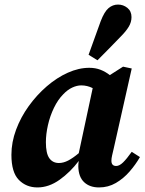

<svg xmlns="http://www.w3.org/2000/svg" viewBox="-20 -806 635 841"><path d="M181 -183Q181 -134 196 -113Q211 -92 238 -92Q258 -92 279 -103Q300 -114 325 -135L386 -420Q362 -432 336 -432Q317 -432 296.5 -422.5Q276 -413 257 -393Q234 -370 216.5 -334Q199 -298 190 -258Q181 -218 181 -183ZM414 15Q373 15 348.5 -8Q324 -31 323 -77Q323 -84 323.5 -89.5Q324 -95 325 -101Q288 -52 241 -18.5Q194 15 144 15Q95 15 62.5 -18Q30 -51 30 -128Q30 -183 50.5 -238Q71 -293 106 -341.5Q141 -390 185 -428Q229 -466 277 -487.5Q325 -509 371 -509Q398 -509 420 -500.5Q442 -492 461 -477L519 -514L557 -506L478 -155Q474 -138 471 -125Q468 -112 468 -102Q468 -79 489 -79Q503 -79 519 -94.5Q535 -110 557 -141L593 -118Q574 -85 547.5 -54.5Q521 -24 487.5 -4.5Q454 15 414 15ZM368 -566Q381 -603 394.5 -639.5Q408 -676 421 -713Q437 -755 455.5 -770.5Q474 -786 497 -786Q520 -786 538 -771.5Q556 -757 556 -731Q556 -709 544 -689Q532 -669 509 -646Q484 -620 458.5 -594Q433 -568 407 -542Z"/></svg>

Font: Source Serif 4 SmText
Style: Bold Italic
Weight: 700
Italic angle: -12°
Designer: Frank Grießhammer
Foundry: Adobe
Version: Version 4.005;hotconv 1.1.0;makeotfexe 2.6.0